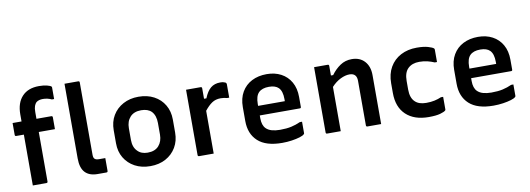

<svg xmlns="http://www.w3.org/2000/svg" viewBox="-60 -1139 4199 1521"><g transform="rotate(-10 2040.0 -378.0)"><path d="M225 -11Q225 0 214 0H105V-409H44Q33 -409 33 -420V-515H105V-572Q105 -664 153 -715.5Q201 -767 289 -767Q327 -767 353.5 -760Q380 -753 387 -746Q390 -743 390 -738V-645H372Q356 -653 338 -657Q320 -661 301 -661Q287 -661 273 -657.5Q259 -654 248 -645Q238 -635 231.5 -617.5Q225 -600 225 -570V-515H344Q355 -515 355 -504V-409H225Z M708 -11Q708 0 697 0H627Q560 0 526 -36.5Q492 -73 492 -149V-750H602Q613 -750 613 -739V-159Q613 -134 622 -125Q632 -114 658 -114H708Z M1050 -547Q1121 -547 1174.5 -518.5Q1228 -490 1258 -439Q1288 -388 1288 -322V-217Q1288 -150 1257.5 -98.5Q1227 -47 1173.5 -18Q1120 11 1050 11Q979 11 925.5 -18Q872 -47 842 -97.5Q812 -148 812 -214V-319Q812 -387 842.5 -438Q873 -489 927 -518Q981 -547 1050 -547ZM1053 -438Q995 -438 964 -404Q933 -370 933 -314V-221Q933 -161 966 -129Q995 -98 1047 -98Q1106 -98 1136.5 -132.5Q1167 -167 1167 -222V-315Q1167 -376 1136 -409Q1107 -438 1053 -438Z M1560 0H1443Q1432 0 1432 -11V-536H1549Q1560 -536 1560 -525V-441H1579Q1601 -496 1631.5 -521Q1662 -546 1708 -546Q1724 -546 1735 -543Q1746 -540 1751 -537Q1758 -531 1758 -524V-415H1740Q1730 -418 1718 -420Q1706 -422 1690 -422Q1649 -422 1619.5 -402Q1590 -382 1560 -344Z M2082 -547Q2147 -547 2197 -520.5Q2247 -494 2275.5 -444Q2304 -394 2304 -324V-244Q2304 -234 2294 -234H1972V-211Q1972 -155 1999 -128Q2017 -110 2045.5 -102Q2074 -94 2111 -94Q2164 -94 2202 -102.5Q2240 -111 2275 -127H2293V-35Q2293 -30 2289 -27Q2280 -17 2252 -8.5Q2224 0 2187 5.5Q2150 11 2110 11Q1980 11 1915.5 -48Q1851 -107 1851 -211V-322Q1851 -393 1880.5 -443.5Q1910 -494 1962 -520.5Q2014 -547 2082 -547ZM2082 -445Q2027 -445 1999.5 -417.5Q1972 -390 1972 -326V-311H2187V-328Q2187 -392 2159 -420Q2134 -445 2082 -445Z M2582 0H2473Q2462 0 2462 -11V-536H2571Q2582 -536 2582 -525V-448H2600Q2632 -492 2673 -519.5Q2714 -547 2766 -547Q2831 -547 2869 -505.5Q2907 -464 2907 -394V0H2797Q2786 0 2786 -11V-369Q2786 -431 2727 -431Q2694 -431 2655 -412Q2616 -393 2582 -356Z M3289 -547Q3345 -547 3380 -536.5Q3415 -526 3424 -517Q3428 -513 3428 -508V-407H3410Q3385 -418 3355.5 -425.5Q3326 -433 3289 -433Q3232 -433 3198.5 -401Q3165 -369 3165 -301V-232Q3165 -164 3200 -132Q3230 -103 3289 -103Q3326 -103 3355.5 -109.5Q3385 -116 3410 -127H3428V-26Q3428 -21 3425 -18Q3415 -8 3381.5 1.5Q3348 11 3289 11Q3172 11 3106.5 -51Q3041 -113 3041 -226V-304Q3041 -379 3072.5 -433.5Q3104 -488 3160 -517.5Q3216 -547 3289 -547Z M3782 -547Q3847 -547 3897 -520.5Q3947 -494 3975.5 -444Q4004 -394 4004 -324V-244Q4004 -234 3994 -234H3672V-211Q3672 -155 3699 -128Q3717 -110 3745.5 -102Q3774 -94 3811 -94Q3864 -94 3902 -102.5Q3940 -111 3975 -127H3993V-35Q3993 -30 3989 -27Q3980 -17 3952 -8.5Q3924 0 3887 5.5Q3850 11 3810 11Q3680 11 3615.5 -48Q3551 -107 3551 -211V-322Q3551 -393 3580.5 -443.5Q3610 -494 3662 -520.5Q3714 -547 3782 -547ZM3782 -445Q3727 -445 3699.5 -417.5Q3672 -390 3672 -326V-311H3887V-328Q3887 -392 3859 -420Q3834 -445 3782 -445Z"/></g></svg>

Font: Recursive Sn Lnr St SmB
Style: Regular
Weight: 600
Version: Version 1.079;hotconv 1.0.112;makeotfexe 2.5.65598; ttfautoh